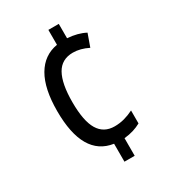

<svg xmlns="http://www.w3.org/2000/svg" viewBox="-179 -820 830 926"><g transform="rotate(-30 236.0 -357.0)"><path d="M296 -644Q354 -640 395 -618L370 -548Q326 -570 285 -570Q222 -570 193 -518.5Q164 -467 164 -364Q164 -259 193.5 -210Q223 -161 283 -161Q311 -161 337 -168Q363 -175 389 -188V-116Q369 -105 346.5 -98Q324 -91 295 -88V10H238V-90Q79 -113 79 -363Q79 -488 120 -558Q161 -628 238 -641V-724H296Z"/></g></svg>

Font: Noto Sans Thai Looped Condensed
Style: Regular
Weight: 400
Width: 3
Designer: Sasikarn Vongin, Ben Mitchell
Foundry: The Fontpad Ltd
Version: Version 1.001; ttfautohint (v1.8.4.7-5d5b)